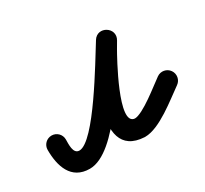

<svg xmlns="http://www.w3.org/2000/svg" viewBox="-110 -406 585 548"><g transform="rotate(-30 182.5 -132.0)"><path d="M-30 -77C-30 -77 -30 -77 -30 -77C-30 -24.2 -14.1 30 48 30C140.2 30 249.4 -172 297.4 -248C307.9 -264.7 300.2 -281 287.3 -288.9C274.4 -296.8 256.3 -296.3 246.2 -279.4C211.4 -220.8 70.9 22.1 228.5 30C228.5 30 228.9 30 229.3 30C229.6 30 230 30 230 30C278.2 30 343.6 -25.4 382.2 -52.4C395.8 -61.9 399.1 -80.6 389.6 -94.2C380.1 -107.8 361.4 -111.1 347.8 -101.6C323 -84.2 257.9 -30 230 -30C230 -30 230.4 -30 230.7 -30C231.1 -30 231.5 -30 231.5 -30C175.4 -32.8 275.6 -210.4 285.4 -227.4C289.6 -234.7 293.7 -241.6 297.8 -248.6C307.7 -265.6 300.2 -281.8 287.5 -289.5C274.9 -297.3 257.1 -296.6 246.6 -280C213.1 -226.9 98.2 -30 48 -30C27 -30 30 -62.3 30 -77C30 -93.6 16.6 -107 0 -107C-16.6 -107 -30 -93.6 -30 -77Z"/></g></svg>

Font: FRB American Cursive
Style: Bold Italic
Weight: 700
Italic angle: -25°
Version: Version 2.0;Modular Font Editor K font №1